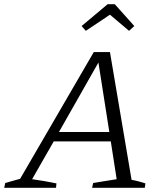

<svg xmlns="http://www.w3.org/2000/svg" viewBox="-53 -895 774 915"><path d="M574 -38Q591 -35 608 -30.5Q625 -26 640 -21L637 0H386L391 -23L503 -41L475 -221H203L100 -41Q129 -37 158 -32Q187 -27 216 -21L214 0H-33L-28 -23L43 -43L394 -647H471ZM228 -266H468L416 -597ZM494 -875 587 -771 562 -748 471 -825 356 -748 336 -771 460 -875Z"/></svg>

Font: Piazzolla SC Light
Style: Italic
Weight: 300
Italic angle: -11.3°
Designer: Juan Pablo del Peral
Foundry: Huerta Tipografica
Version: Version 1.330